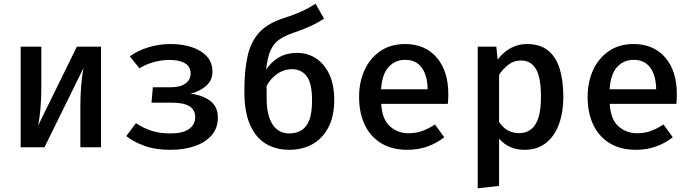

<svg xmlns="http://www.w3.org/2000/svg" viewBox="-20 -793 3732 1034"><path d="M524.1 -541.5V0H412.8V-222.6Q412.8 -281.5 417.4 -334.1Q422.1 -386.7 429.7 -426.7L219.5 0H91.3V-541.5H202.6V-318.5Q202.6 -262.6 197.9 -208.5Q193.3 -154.4 185.1 -116.4L393.8 -541.5Z M803.1 -323.1H900.5Q950.8 -323.1 978.7 -343.3Q1006.7 -363.6 1006.7 -396.4Q1006.7 -433.8 976.7 -452.1Q946.7 -470.3 892.3 -470.3Q851.8 -470.3 809 -458.7Q766.2 -447.2 730.8 -425.1L679 -489.7Q722.1 -521 780 -538.5Q837.9 -555.9 898.5 -555.9Q962.1 -555.9 1013.1 -539Q1064.1 -522.1 1094.1 -489.2Q1124.1 -456.4 1124.1 -407.2Q1124.1 -361.5 1091.8 -332.1Q1059.5 -302.6 1006.7 -288.2Q1068.7 -281.5 1111 -250.5Q1153.3 -219.5 1153.3 -160Q1153.3 -103.1 1119.7 -64.4Q1086.2 -25.6 1028.2 -5.9Q970.3 13.8 896.9 13.8Q816.4 13.8 758.2 -7.4Q700 -28.7 660 -60L711.8 -129.7Q751.8 -103.1 796.2 -88.7Q840.5 -74.4 897.4 -74.4Q964.6 -74.4 997.9 -98.2Q1031.3 -122.1 1031.3 -162.1Q1031.3 -240 908.2 -240H795.9Z M1679.5 -772.8 1725.1 -692.3Q1691.3 -670.3 1652.3 -652.3Q1613.3 -634.4 1553.3 -613.8Q1510.8 -599 1482.1 -578.5Q1453.3 -557.9 1436.7 -520.8Q1420 -483.6 1413.3 -417.9Q1441 -460.5 1482.8 -484.4Q1524.6 -508.2 1579 -508.2Q1637.9 -508.2 1683.1 -477.9Q1728.2 -447.7 1754.1 -391.3Q1780 -334.9 1780 -255.4Q1780 -168.2 1749 -107.9Q1717.9 -47.7 1663.3 -16.9Q1608.7 13.8 1537.9 13.8Q1465.6 13.8 1411.3 -19Q1356.9 -51.8 1326.4 -121.3Q1295.9 -190.8 1295.9 -300.5Q1295.9 -412.8 1313.3 -490.5Q1330.8 -568.2 1375.4 -617.2Q1420 -666.2 1501.5 -693.3Q1542.6 -706.7 1571.8 -717.9Q1601 -729.2 1625.9 -742.1Q1650.8 -754.9 1679.5 -772.8ZM1415.9 -264.6Q1415.9 -171.8 1447.7 -123.1Q1479.5 -74.4 1537.9 -74.4Q1571.8 -74.4 1599.7 -89.2Q1627.7 -104.1 1644.1 -142.6Q1660.5 -181 1660.5 -252.8Q1660.5 -345.1 1631.5 -382.8Q1602.6 -420.5 1551.8 -420.5Q1510.8 -420.5 1475.4 -396.9Q1440 -373.3 1415.9 -331.3Z M2032.8 -233.8Q2037.9 -150.3 2079.7 -112.8Q2121.5 -75.4 2180.5 -75.4Q2220 -75.4 2254.1 -87.7Q2288.2 -100 2322.6 -122.6L2372.3 -53.8Q2334.4 -23.1 2283.6 -4.6Q2232.8 13.8 2174.9 13.8Q2090.3 13.8 2032.1 -22.1Q1973.8 -57.9 1943.8 -122.1Q1913.8 -186.2 1913.8 -270.3Q1913.8 -351.8 1943.6 -416.2Q1973.3 -480.5 2028.7 -518.2Q2084.1 -555.9 2161 -555.9Q2268.7 -555.9 2331.5 -483.6Q2394.4 -411.3 2394.4 -285.1Q2394.4 -271.3 2393.6 -257.7Q2392.8 -244.1 2391.8 -233.8ZM2162.1 -470.8Q2108.2 -470.8 2072.8 -432.3Q2037.4 -393.8 2032.3 -312.3H2283.1Q2281.5 -388.7 2250.5 -429.7Q2219.5 -470.8 2162.1 -470.8Z M2816.9 -555.9Q2888.7 -555.9 2931.8 -520.8Q2974.9 -485.6 2994.4 -421.8Q3013.8 -357.9 3013.8 -271.8Q3013.8 -189.2 2990.3 -124.6Q2966.7 -60 2920.3 -23.1Q2873.8 13.8 2805.1 13.8Q2720 13.8 2667.7 -46.2V208.2L2552.8 221V-541.5H2652.8L2660 -471.8Q2690.8 -513.3 2731.3 -534.6Q2771.8 -555.9 2816.9 -555.9ZM2785.1 -467.2Q2746.7 -467.2 2717.2 -444.1Q2687.7 -421 2667.7 -389.7V-136.4Q2708.2 -75.9 2774.9 -75.9Q2832.8 -75.9 2863.1 -122.6Q2893.3 -169.2 2893.3 -271.3Q2893.3 -375.4 2866.4 -421.3Q2839.5 -467.2 2785.1 -467.2Z M3263.6 -233.8Q3268.7 -150.3 3310.5 -112.8Q3352.3 -75.4 3411.3 -75.4Q3450.8 -75.4 3484.9 -87.7Q3519 -100 3553.3 -122.6L3603.1 -53.8Q3565.1 -23.1 3514.4 -4.6Q3463.6 13.8 3405.6 13.8Q3321 13.8 3262.8 -22.1Q3204.6 -57.9 3174.6 -122.1Q3144.6 -186.2 3144.6 -270.3Q3144.6 -351.8 3174.4 -416.2Q3204.1 -480.5 3259.5 -518.2Q3314.9 -555.9 3391.8 -555.9Q3499.5 -555.9 3562.3 -483.6Q3625.1 -411.3 3625.1 -285.1Q3625.1 -271.3 3624.4 -257.7Q3623.6 -244.1 3622.6 -233.8ZM3392.8 -470.8Q3339 -470.8 3303.6 -432.3Q3268.2 -393.8 3263.1 -312.3H3513.8Q3512.3 -388.7 3481.3 -429.7Q3450.3 -470.8 3392.8 -470.8Z"/></svg>

Font: Fira Code Medium
Style: Regular
Weight: 500
Designer: Carrois Corporate, Edenspiekermann AG, Nikita Prokopov
Foundry: Carrois Corporate, Edenspiekermann AG, Nikita Prokopov
Version: Version 6.002